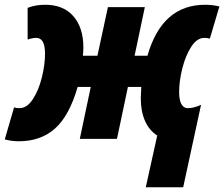

<svg xmlns="http://www.w3.org/2000/svg" viewBox="-55 -583 941 806"><path d="M605 -14Q571 -36 553.5 -76Q536 -116 536 -170Q536 -184 538 -218H482L436 0H280L326 -218H271Q236 -97 176 -43.5Q116 10 24 10Q-8 10 -35 2L4 -132Q14 -129 27 -129Q58 -129 82.5 -166Q107 -203 120.5 -257Q134 -311 134 -358Q134 -424 97 -424Q82 -424 61 -417V-550Q93 -563 135 -563Q211 -563 253 -515Q295 -467 295 -383Q295 -371 293 -349H354L398 -553H553L510 -349H564Q625 -563 806 -563Q837 -563 866 -556L826 -421Q816 -424 803 -424Q772 -424 748 -387Q724 -350 710.5 -296.5Q697 -243 697 -196Q697 -163 706.5 -146Q716 -129 733 -129Q759 -129 789 -143L714 203H557Z"/></svg>

Font: Noto Sans UI CondBlack
Style: Italic
Weight: 900
Width: 3
Italic angle: -12°
Designer: Monotype Design Team
Foundry: Monotype Imaging Inc.
Version: Version 1.001